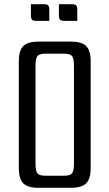

<svg xmlns="http://www.w3.org/2000/svg" viewBox="-20 -899 524 919"><path d="M150 -115Q150 -84 158 -71Q166 -58 197 -58H287Q318 -58 326 -71Q334 -84 334 -115V-585Q334 -616 326 -629Q318 -642 287 -642H197Q166 -642 158 -629Q150 -616 150 -585ZM70 -605Q70 -657 91.5 -678.5Q113 -700 165 -700H319Q371 -700 392.5 -678.5Q414 -657 414 -605V-95Q414 -43 392.5 -21.5Q371 0 319 0H165Q113 0 91.5 -21.5Q70 -43 70 -95ZM216 -799H155Q139 -799 133.5 -804.5Q128 -810 128 -826V-879H189Q205 -879 210.5 -873.5Q216 -868 216 -852ZM350 -799H289Q273 -799 267.5 -804.5Q262 -810 262 -826V-879H323Q339 -879 344.5 -873.5Q350 -868 350 -852Z"/></svg>

Font: Rationale
Style: Regular
Weight: 400
Designer: Cyreal (www.cyreal.org)
Foundry: Cyreal (www.cyreal.org)
Version: Version 1.011